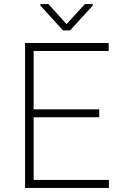

<svg xmlns="http://www.w3.org/2000/svg" viewBox="-20 -922 640 942"><path d="M466.8 -346.7V-385.7H145V-671.9H513.2V-710.9H103V0H514.2V-39.1H145V-346.7ZM306.6 -803.7 217.8 -901.9H177.7V-895L289.1 -772.9H324.2L435.1 -895V-901.9H396.5Z"/></svg>

Font: Roboto Mono ExtraLight
Style: Regular
Weight: 250
Monospace: yes
Designer: Google
Version: Version 3.000